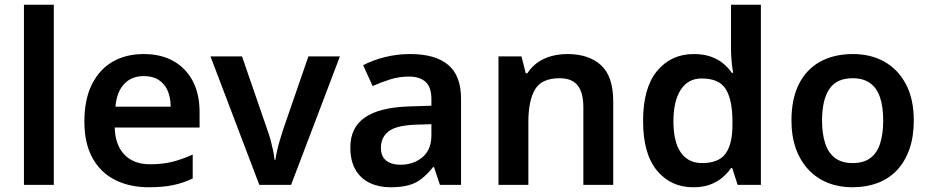

<svg xmlns="http://www.w3.org/2000/svg" viewBox="-20 -780 3924 810"><path d="M207 0H81V-760H207Z M586 -552Q659 -552 711.5 -522.5Q764 -493 793 -438.5Q822 -384 822 -306V-242H464Q466 -168 505 -127.5Q544 -87 613 -87Q666 -87 707.5 -97.5Q749 -108 793 -128V-27Q753 -8 710 1Q667 10 607 10Q528 10 466.5 -20.5Q405 -51 370.5 -113Q336 -175 336 -267Q336 -360 367.5 -423.5Q399 -487 455 -519.5Q511 -552 586 -552ZM586 -459Q536 -459 504.5 -426.5Q473 -394 467 -330H700Q700 -368 687.5 -397Q675 -426 650 -442.5Q625 -459 586 -459Z M1074 0 868 -542H1001L1109 -229Q1116 -210 1122 -187.5Q1128 -165 1132.5 -143.5Q1137 -122 1138 -106H1142Q1144 -123 1149 -144.5Q1154 -166 1160.5 -188Q1167 -210 1173 -229L1281 -542H1414L1208 0Z M1711 -552Q1816 -552 1870.5 -506.5Q1925 -461 1925 -364V0H1836L1811 -75H1807Q1784 -46 1759.5 -26.5Q1735 -7 1703.5 1.5Q1672 10 1627 10Q1579 10 1540.5 -8Q1502 -26 1480 -63.5Q1458 -101 1458 -158Q1458 -242 1519.5 -284.5Q1581 -327 1706 -331L1800 -334V-361Q1800 -413 1775 -435Q1750 -457 1705 -457Q1664 -457 1626 -445Q1588 -433 1552 -417L1512 -505Q1552 -526 1603.5 -539Q1655 -552 1711 -552ZM1734 -254Q1651 -251 1619 -225.5Q1587 -200 1587 -157Q1587 -119 1610 -102Q1633 -85 1669 -85Q1724 -85 1762 -116.5Q1800 -148 1800 -210V-256Z M2373 -552Q2464 -552 2515.5 -505Q2567 -458 2567 -353V0H2441V-328Q2441 -389 2417 -419.5Q2393 -450 2341 -450Q2265 -450 2237 -402.5Q2209 -355 2209 -265V0H2083V-542H2180L2198 -471H2205Q2223 -499 2249 -517Q2275 -535 2307 -543.5Q2339 -552 2373 -552Z M2904 10Q2810 10 2751.5 -60.5Q2693 -131 2693 -270Q2693 -409 2752 -480.5Q2811 -552 2907 -552Q2947 -552 2977.5 -541.5Q3008 -531 3030 -513Q3052 -495 3067 -473H3073Q3070 -487 3067 -516Q3064 -545 3064 -570V-760H3190V0H3092L3069 -71H3064Q3049 -49 3027 -30.5Q3005 -12 2975 -1Q2945 10 2904 10ZM2942 -92Q3012 -92 3041 -132Q3070 -172 3070 -253V-269Q3070 -357 3042.5 -403Q3015 -449 2940 -449Q2883 -449 2852 -401.5Q2821 -354 2821 -268Q2821 -182 2852 -137Q2883 -92 2942 -92Z M3835 -272Q3835 -204 3817 -152Q3799 -100 3765.5 -63.5Q3732 -27 3683.5 -8.5Q3635 10 3576 10Q3520 10 3473 -8.5Q3426 -27 3391.5 -63.5Q3357 -100 3338 -152Q3319 -204 3319 -272Q3319 -362 3350 -424.5Q3381 -487 3439.5 -519.5Q3498 -552 3578 -552Q3654 -552 3711.5 -519.5Q3769 -487 3802 -424.5Q3835 -362 3835 -272ZM3448 -272Q3448 -215 3461.5 -174.5Q3475 -134 3503.5 -113Q3532 -92 3577 -92Q3623 -92 3651.5 -113Q3680 -134 3693 -174.5Q3706 -215 3706 -272Q3706 -330 3692.5 -369.5Q3679 -409 3650.5 -429.5Q3622 -450 3577 -450Q3509 -450 3478.5 -404Q3448 -358 3448 -272Z"/></svg>

Font: Noto Sans Thai SemiBold
Style: Regular
Weight: 600
Version: Version 2.001